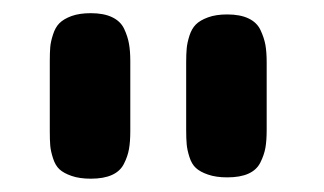

<svg xmlns="http://www.w3.org/2000/svg" viewBox="-20 -722 489 290"><path d="M176.8 -551.8V-523.9Q176.8 -507.8 174.8 -496.8Q172.9 -485.8 167.2 -474.6Q161.6 -463.4 149.2 -457.8Q136.7 -452.1 117.2 -452.1Q100.1 -452.1 88.1 -456.3Q76.2 -460.4 69.8 -466.3Q63.5 -472.2 60.1 -482.9Q56.6 -493.7 55.9 -502Q55.2 -510.3 55.2 -523.9V-629.9Q55.2 -642.6 55.9 -650.9Q56.6 -659.2 60.1 -669.9Q63.5 -680.7 69.8 -687Q76.2 -693.4 88.1 -697.8Q100.1 -702.1 117.2 -702.1Q136.7 -702.1 149.4 -696Q162.1 -689.9 167.5 -678.5Q172.9 -667 174.8 -656Q176.8 -645 176.8 -629.9ZM382.8 -554.2V-525.9Q382.8 -509.8 380.9 -498.8Q378.9 -487.8 373.3 -476.6Q367.7 -465.3 355.2 -459.7Q342.8 -454.1 323.2 -454.1Q306.2 -454.1 294.2 -458.3Q282.2 -462.4 275.9 -468.3Q269.5 -474.1 266.1 -484.9Q262.7 -495.6 262 -503.9Q261.2 -512.2 261.2 -525.9V-627.9Q261.2 -640.6 262 -648.9Q262.7 -657.2 266.1 -668Q269.5 -678.7 275.9 -685.1Q282.2 -691.4 294.2 -695.8Q306.2 -700.2 323.2 -700.2Q342.8 -700.2 355.5 -694.1Q368.2 -688 373.5 -676.5Q378.9 -665 380.9 -654.1Q382.8 -643.1 382.8 -627.9Z"/></svg>

Font: Concert One
Style: Regular
Weight: 400
Designer: Johan Kallas, Mihkel Virkus
Foundry: Johan Kallas, Mihkel Virkus
Version: Version 1.003